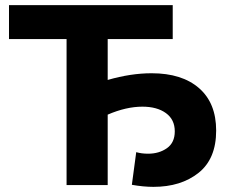

<svg xmlns="http://www.w3.org/2000/svg" viewBox="-20 -720 889 747"><path d="M570 -435Q688 -435 754.5 -377Q821 -319 821 -212Q821 -102 752.5 -47.5Q684 7 577 7Q538 7 493 -1L510 -128Q531 -122 556 -122Q599 -122 629.5 -143.5Q660 -165 660 -209Q660 -255 625.5 -280Q591 -305 534 -305Q471 -305 399 -274V0H239V-568H15V-700H652V-568H399V-409Q489 -435 570 -435Z"/></svg>

Font: mBank
Style: Bold
Weight: 700
Designer: Julieta Ulanovsky
Foundry: Julieta Ulanovsky
Version: Version 7.200